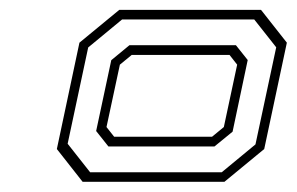

<svg xmlns="http://www.w3.org/2000/svg" viewBox="-20 -720 597 386"><path d="M146.1 -354.5 94.3 -420.4 139.7 -634.2 219.7 -700.1H504.8L556.7 -634.2L511.2 -420.4L431.2 -354.5ZM161.2 -373.7H425.8L493.6 -429.7L535.3 -624.9L491.1 -680.9H225.5L157.3 -624.6L116 -431ZM198 -425.5 173.3 -456.6 203.7 -599 240.2 -629.1H454.3L478 -599.3L447.6 -455.3L411.1 -425.5ZM209.5 -445.1H406.3L430 -464.6L456.8 -590L441.5 -609.5H244.7L221 -590L194.1 -464.6Z"/></svg>

Font: Tourney Expanded Light
Style: Italic
Weight: 300
Width: 7
Italic angle: -12°
Designer: Tyler Finck
Foundry: Etcetera Type Co
Version: Version 1.010; ttfautohint (v1.8.3)